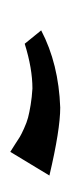

<svg xmlns="http://www.w3.org/2000/svg" viewBox="98 -401 137 373"><g transform="rotate(-90 166.5 -214.5)"><path d="M58 -263Q60 -262 71.5 -254.5Q83 -247 87 -244.5Q91 -242 103 -236.5Q115 -231 124.5 -228.5Q134 -226 149 -223.5Q164 -221 181 -220Q220 -220 268 -235L294 -203Q229 -169 144 -166Q101 -166 12 -187Z"/></g></svg>

Font: ColatingCofangSans
Style: Regular
Weight: 400
Foundry: GNU
Version: Version 412.227;June 27, 2022;FontCreator 11.0.0.2412 32-bit